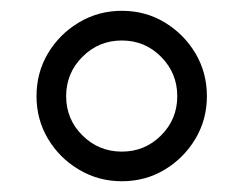

<svg xmlns="http://www.w3.org/2000/svg" viewBox="-20 -755 453 357"><path d="M206.5 -418Q163.1 -418 127 -439.5Q90.8 -460.9 69.3 -496.8Q47.9 -532.7 47.9 -576.2Q47.9 -620.1 69.3 -656Q90.8 -691.9 127 -713.4Q163.1 -734.9 206.5 -734.9Q250.5 -734.9 286.1 -713.4Q321.8 -691.9 343.3 -656Q364.7 -620.1 364.7 -576.2Q364.7 -532.7 343.3 -496.8Q321.8 -460.9 286.1 -439.5Q250.5 -418 206.5 -418ZM206.5 -473.1Q249.5 -473.1 279.5 -503.2Q309.6 -533.2 309.6 -576.2Q309.6 -619.1 279.5 -649.4Q249.5 -679.7 206.5 -679.7Q163.6 -679.7 133.3 -649.4Q103 -619.1 103 -576.2Q103 -533.2 133.3 -503.2Q163.6 -473.1 206.5 -473.1Z"/></svg>

Font: Inter Display Light
Style: Regular
Weight: 300
Designer: Rasmus Andersson
Foundry: rsms
Version: Version 4.000;git-a52131595